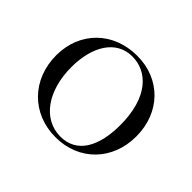

<svg xmlns="http://www.w3.org/2000/svg" viewBox="-104 -536 685 685"><g transform="rotate(45 238.5 -193.0)"><path d="M240 13C358 13 442 -73 442 -193C442 -313 359 -399 241 -399C121 -399 35 -315 35 -196C35 -74 121 13 240 13ZM251 -1C161 -1 103 -87 103 -204C103 -309 149 -385 230 -385C306 -385 373 -322 373 -181C373 -74 334 -1 251 -1Z"/></g></svg>

Font: Cormorant Garamond
Style: Regular
Weight: 400
Designer: Christian Thalmann (Catharsis Fonts)
Foundry: Catharsis Fonts
Version: Version 4.002;Glyphs 3.4 (3410)